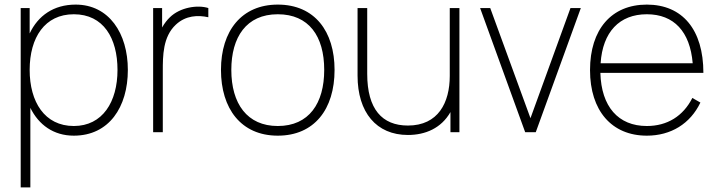

<svg xmlns="http://www.w3.org/2000/svg" viewBox="-20 -575 3119 835"><path d="M70 240H112V-106C148.5 -32 213 15 301 15C454 15 536 -109 536 -271C536 -430 454 -555 309 -555C213.5 -555 145.5 -507 109 -429.5V-540H70ZM301 -27C174 -27 109 -132 109 -271C109 -412 175 -513 301 -513C430 -513 491 -409 491 -271C491 -132 426 -27 301 -27Z M646 0H688V-266C688 -332 688 -415 745 -468C788 -508 841 -510 886 -500V-540C839 -555 763 -543 719 -500C707.5 -489 695 -473.5 685 -455.5V-540H646Z M1188 15C1347 15 1435 -100 1435 -271C1435 -438 1349 -555 1188 -555C1031 -555 941 -441 941 -271C941 -103 1028 15 1188 15ZM1188 -27C1055 -27 986 -124 986 -271C986 -413 1051 -513 1188 -513C1323 -513 1390 -418 1390 -271C1390 -126 1324 -27 1188 -27Z M1754 12C1830 12 1899 -17.5 1939 -87.5V0H1978V-540H1936V-245C1936 -129 1886 -29 1754 -29C1642 -29 1577 -100 1577 -254V-540H1535V-246C1535 -86 1617 12 1754 12Z M2264 0H2310L2506 -540H2461L2287 -61L2112 -540H2068Z M2793 15C2898 15 2982 -37 3026 -129L2991 -149C2951 -70 2882 -27 2793 -27C2668.5 -27 2595 -111.5 2591 -258H3039C3039 -446 2948 -555 2793 -555C2639 -555 2546 -447 2546 -270C2546 -94 2640 15 2793 15ZM2793 -513C2911 -513 2981 -437.5 2992.5 -300H2592C2601 -435.5 2673.5 -513 2793 -513Z"/></svg>

Font: Hauora ExtraLight
Style: Regular
Weight: 200
Designer: Mikhail Sharanda
Foundry: WCYS & Co.
Version: Version 1.010